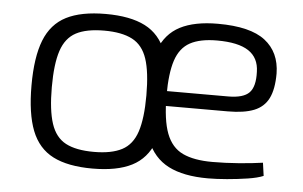

<svg xmlns="http://www.w3.org/2000/svg" viewBox="-42 -557 996 631"><g transform="rotate(5 456.0 -242.0)"><path d="M283 13Q202 13 153 -12Q104 -37 82 -93Q60 -149 60 -242Q60 -335 82 -391Q104 -447 153 -472Q202 -497 283 -497Q364 -497 413 -472Q462 -447 483.5 -391Q505 -335 505 -242Q505 -149 483.5 -93Q462 -37 413 -12Q364 13 283 13ZM283 -42Q341 -42 375.5 -60Q410 -78 424.5 -122Q439 -166 439 -242Q439 -319 424.5 -362.5Q410 -406 375.5 -424Q341 -442 283 -442Q224 -442 190 -424Q156 -406 141.5 -362.5Q127 -319 127 -242Q127 -166 141.5 -122Q156 -78 190 -60Q224 -42 283 -42ZM664 12Q583 12 533.5 -13.5Q484 -39 461.5 -95.5Q439 -152 439 -245Q439 -338 460 -393Q481 -448 528.5 -472.5Q576 -497 653 -497Q760 -497 809 -459Q858 -421 859 -351Q859 -299 844 -269Q829 -239 796.5 -226Q764 -213 710 -213H464V-262H707Q757 -262 776.5 -282Q796 -302 794 -351Q793 -397 759 -419.5Q725 -442 655 -442Q599 -442 566 -424Q533 -406 519 -363.5Q505 -321 505 -248Q505 -167 522 -122.5Q539 -78 576 -60.5Q613 -43 674 -43Q716 -43 761 -46.5Q806 -50 840 -55L846 -12Q827 -4 794.5 1Q762 6 727 9Q692 12 664 12Z"/></g></svg>

Font: Exo 2 Light
Style: Regular
Weight: 300
Designer: Natanael Gama
Foundry: Natanael Gama
Version: Version 2.010